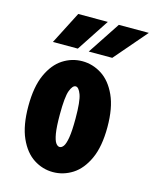

<svg xmlns="http://www.w3.org/2000/svg" viewBox="-110 -790 702 875"><g transform="rotate(15 241.0 -352.0)"><path d="M224 11Q175 11 132.8 -16.2Q90.5 -43.5 64.5 -101.5Q38.5 -159.5 38.5 -251Q38.5 -342 64.5 -399.8Q90.5 -457.5 132.8 -484.8Q175 -512 224 -512Q273 -512 315.8 -484.8Q358.5 -457.5 385 -399.8Q411.5 -342 411.5 -251Q411.5 -159.5 385 -101.5Q358.5 -43.5 315.8 -16.2Q273 11 224 11ZM224 -107.5Q234 -107.5 242.2 -119Q250.5 -130.5 255.8 -161.5Q261 -192.5 261 -251Q261 -333 249.8 -363.2Q238.5 -393.5 224 -393.5Q209.5 -393.5 198.2 -364Q187 -334.5 187 -251Q187 -193 192.2 -162Q197.5 -131 206 -119.2Q214.5 -107.5 224 -107.5ZM240 -562 341 -715H482.5L351 -562ZM71 -562 149.5 -715H289L188.5 -562Z"/></g></svg>

Font: Trispace Condensed
Style: Bold
Weight: 700
Width: 3
Designer: Tyler Finck
Foundry: Etcetera Type Company
Version: Version 1.210; ttfautohint (v1.8.3)